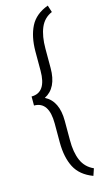

<svg xmlns="http://www.w3.org/2000/svg" viewBox="-146 -823 566 1063"><g transform="rotate(-15 137.0 -292.0)"><path d="M174.3 -139.2V-29.3Q173.8 41.5 194.3 88.4Q214.8 135.3 262.2 156.2L248.5 196.3Q175.8 168.9 146.5 112.3Q117.2 55.7 116.7 -29.3V-139.2Q116.7 -265.1 31.7 -265.1V-316.9Q116.7 -316.9 116.7 -441.9V-552.7Q117.2 -637.7 146.5 -695.3Q175.8 -752.9 248.5 -779.8L261.2 -739.7Q214.4 -719.7 194.3 -671.9Q174.3 -624 174.3 -552.7V-441.9Q174.3 -327.6 100.6 -290.5Q174.3 -252.9 174.3 -139.2Z"/></g></svg>

Font: RobotoCondensed-Light
Style: Light
Weight: 300
Designer: Google
Version: Version 1.200311; 2013